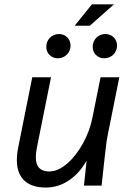

<svg xmlns="http://www.w3.org/2000/svg" viewBox="-20 -840 590 869"><path d="M466.8 -225.1Q464.8 -215.8 462.6 -200.7Q460.4 -185.5 457.5 -159.9Q454.6 -134.3 450.2 -95.5Q445.8 -56.6 439.9 0H359.9L372.1 -112.8Q338.4 -54.2 290.8 -22.7Q243.2 8.8 187 8.8Q109.4 8.8 76.9 -38.1Q44.4 -85 63 -175.8L126 -490.2H210.9L147.9 -176.8Q135.7 -117.7 149.7 -90.8Q163.6 -64 203.1 -64Q224.1 -64 244.9 -73.7Q265.6 -83.5 285.4 -100.8Q305.2 -118.2 323 -141.4Q340.8 -164.6 355.7 -191.4Q370.6 -218.3 381.3 -247.3Q392.1 -276.4 397.9 -305.2L435.1 -490.2H520ZM495.6 -820.3 386.7 -723.6H317.9L396 -820.3ZM246.6 -686Q258.3 -686 268.1 -681.9Q277.8 -677.7 284.7 -670.7Q291.5 -663.6 295.4 -654.1Q299.3 -644.5 299.3 -633.8Q299.3 -621.1 294.7 -610.6Q290 -600.1 282 -592.3Q273.9 -584.5 263.7 -580.3Q253.4 -576.2 241.7 -576.2Q230 -576.2 220.5 -580.3Q210.9 -584.5 203.9 -591.6Q196.8 -598.6 193.1 -608.2Q189.5 -617.7 189.5 -627.9Q189.5 -640.6 194.1 -651.4Q198.7 -662.1 206.3 -669.7Q213.9 -677.2 224.4 -681.6Q234.9 -686 246.6 -686ZM456.5 -686Q468.3 -686 478 -681.9Q487.8 -677.7 494.9 -670.7Q502 -663.6 505.9 -654.1Q509.8 -644.5 509.8 -633.8Q509.8 -621.1 505.1 -610.6Q500.5 -600.1 492.4 -592.3Q484.4 -584.5 473.9 -580.3Q463.4 -576.2 451.7 -576.2Q439.9 -576.2 430.4 -580.3Q420.9 -584.5 413.8 -591.6Q406.7 -598.6 403.1 -608.2Q399.4 -617.7 399.4 -627.9Q399.4 -640.6 404.1 -651.4Q408.7 -662.1 416.3 -669.7Q423.8 -677.2 434.3 -681.6Q444.8 -686 456.5 -686Z"/></svg>

Font: Code New Roman
Style: Italic
Weight: 400
Italic angle: -11°
Monospace: yes
Designer: Sam Radian
Foundry: Code New Roman
Version: Version 1.508 October 19, 2014